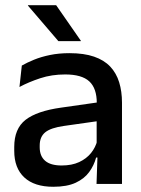

<svg xmlns="http://www.w3.org/2000/svg" viewBox="-20 -704 541 735"><path d="M349.5 0 353.5 -116 350 -131V-285L350.5 -309.5Q350.5 -366 321.8 -392.5Q293 -419 229.5 -419Q178 -419 134 -404.5Q90 -390 54.5 -371L63.5 -453Q83.5 -464.5 110.5 -475.5Q137.5 -486.5 171.5 -493.5Q205.5 -500.5 246 -500.5Q301.5 -500.5 340 -487.2Q378.5 -474 402 -449Q425.5 -424 436.2 -389Q447 -354 447 -311V0ZM184 11Q111.5 11 73 -24.8Q34.5 -60.5 34.5 -126.5V-141.5Q34.5 -211.5 77.8 -245.2Q121 -279 214 -292L361 -313L366.5 -242L225.5 -222Q175 -215 153.5 -197.8Q132 -180.5 132 -147V-140Q132 -106.5 152.8 -88.5Q173.5 -70.5 216 -70.5Q255 -70.5 283 -83.5Q311 -96.5 328.5 -118.2Q346 -140 352.5 -166.5L366 -101H348Q340 -71 321.5 -45.5Q303 -20 269.8 -4.5Q236.5 11 184 11ZM195 -684 289.5 -548V-546.5H203.5L87 -682.5V-684Z"/></svg>

Font: Anek Telugu Medium Medium
Style: Regular
Weight: 500
Version: Version 1.003